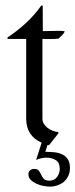

<svg xmlns="http://www.w3.org/2000/svg" viewBox="-20 -527 278 709"><path d="M136.7 -88.9Q136.7 -78.1 142.1 -69.6Q147.5 -61 155.8 -54.7Q164.1 -48.3 174.1 -44.4Q184.1 -40.5 193.4 -39.6L195.8 -37.6V-34.7L162.1 7.8L157.7 9.3L155.3 8.3L147.5 33.7Q163.6 33.7 179.7 35.2Q195.8 36.6 209 42.7Q222.2 48.8 230.2 60.8Q238.3 72.8 238.3 93.3Q238.3 109.4 232.4 122.1Q226.6 134.8 216.6 143.6Q206.5 152.3 192.9 157.2Q179.2 162.1 164.1 162.1Q154.3 162.1 140.9 159.7Q127.4 157.2 115 151.6Q102.5 146 93.8 137.5Q85 128.9 85 116.7Q85 107.4 91.1 102.1Q97.2 96.7 106 96.7Q118.7 96.7 123.5 103.5Q128.4 110.4 132.1 118.4Q135.7 126.5 141.8 133.3Q147.9 140.1 163.1 140.1Q171.9 140.1 179 136.5Q186 132.8 190.7 126.5Q195.3 120.1 198 112.5Q200.7 105 200.7 96.7Q200.7 73.7 186.3 64.5Q171.9 55.2 151.4 55.2Q141.6 55.2 132.1 57.4Q122.6 59.6 113.3 63.5L133.8 0Q76.7 -25.4 76.7 -88.9V-383.3H10.7L6.8 -384.8L7.8 -388.7Q43.9 -412.6 75.7 -441.9Q107.4 -471.2 132.3 -506.3L135.3 -507.3L137.7 -504.4L138.2 -412.1Q153.3 -412.1 168.5 -412.6Q183.6 -413.1 198.7 -413.1Q204.1 -413.1 209 -412.8Q213.9 -412.6 219.2 -411.1Q215.8 -403.3 208.7 -396.5Q201.7 -389.6 195.8 -384.3Q181.2 -382.8 166.3 -382.8Q151.4 -382.8 136.7 -383.3Z"/></svg>

Font: CAT Linz
Style: Regular
Weight: 400
Designer: Peter Wiegel
Foundry: Peter Wiegel
Version: Version 1.08